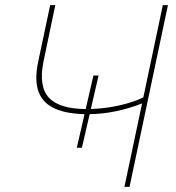

<svg xmlns="http://www.w3.org/2000/svg" viewBox="-20 -730 687 750"><path d="M616 -710H636L486 0H466L535 -326Q484 -306 430.5 -295Q377 -284 323 -284Q243 -284 195 -305.5Q147 -327 130.5 -372Q114 -417 129 -488L176 -710H196L150 -490Q130 -392 171.5 -348Q213 -304 319 -304Q359 -304 400.5 -310Q442 -316 478.5 -326.5Q515 -337 540 -350ZM280 -153 345 -435H365L300 -153Z"/></svg>

Font: Raleway Thin
Style: Italic
Weight: 100
Italic angle: -12°
Designer: Matt McInerney, Pablo Impallari, Rodrigo Fuenzalida
Foundry: Matt McInerney, Pablo Impallari, Rodrigo Fuenzalida
Version: Version 4.026